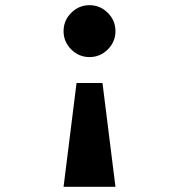

<svg xmlns="http://www.w3.org/2000/svg" viewBox="-20 -520 690 740"><path d="M425 200H225L275 -200H375ZM325 -500Q366 -500 395.5 -470.5Q425 -441 425 -400Q425 -359 395.5 -329.5Q366 -300 325 -300Q284 -300 254.5 -329.5Q225 -359 225 -400Q225 -441 254.5 -470.5Q284 -500 325 -500Z"/></svg>

Font: Monoikos Medium
Style: Regular
Weight: 500
Designer: Brian Krent
Version: Version 0.088